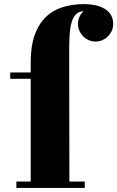

<svg xmlns="http://www.w3.org/2000/svg" viewBox="-20 -857 573 938"><path d="M361 -740Q361 -777 388 -802Q364 -801 350 -786Q336 -771 329 -745Q322 -719 320 -684Q318 -649 318 -608L319 30H394V61H60V30H130V-472H30V-503H130V-553Q130 -630 148.5 -683.5Q167 -737 201.5 -771.5Q236 -806 284.5 -821.5Q333 -837 393 -837Q420 -837 445.5 -831.5Q471 -826 490.5 -814.5Q510 -803 521.5 -784.5Q533 -766 533 -740Q533 -722 526 -706.5Q519 -691 507.5 -679.5Q496 -668 480.5 -661Q465 -654 447 -654Q429 -654 413.5 -661Q398 -668 386.5 -679.5Q375 -691 368 -706.5Q361 -722 361 -740Z"/></svg>

Font: Cafe24 ClassicType
Style: Regular
Weight: 400
Designer: Cafe24 thkim, hmlim, mnelim & 4IR
Foundry: Cafe24
Version: Version 1.000